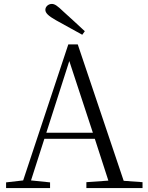

<svg xmlns="http://www.w3.org/2000/svg" viewBox="-20 -958 752 978"><path d="M412 -799C376 -833 337 -868 303 -899C273 -928 259 -938 244 -938C226 -938 211 -924 211 -908C211 -892 226 -877 265 -855C309 -831 354 -806 399 -781ZM333 -647 453 -282H216ZM420 0H706V-30L610 -37L376 -732H328L98 -39L11 -29V0H235V-29L138 -39L206 -251H463L532 -38L420 -30Z"/></svg>

Font: Noto Serif CJK TC Light
Style: Regular
Weight: 300
Designer: Ryoko NISHIZUKA 西塚涼子 (kana & ideographs); Frank Grießhammer (Latin, Greek & Cyrillic); Wenlong ZHANG 张文龙 (bopomofo); San
Foundry: Adobe
Version: Version 2.001;hotconv 1.1.0;makeotfexe 2.6.0